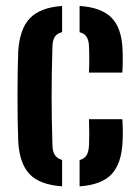

<svg xmlns="http://www.w3.org/2000/svg" viewBox="-20 -628 475 655"><path d="M42.2 -145.4Q40.9 -175.2 40.3 -216Q39.7 -256.9 39.7 -301.1Q39.7 -345.4 40.4 -385.3Q41 -425.3 42.2 -453Q47 -529.5 82.1 -565.9Q117.1 -602.4 191.9 -607.7V-518.4Q174.7 -514.2 167 -502.4Q159.4 -490.7 158.9 -469.6Q157.4 -423.6 156.8 -381.9Q156.1 -340.2 156.1 -300Q156.1 -259.8 156.8 -218.8Q157.4 -177.9 158.9 -132.9Q159.4 -111.2 167.2 -99.2Q174.9 -87.2 191.9 -82.3V7.7Q114.4 2.1 80.4 -34.5Q46.4 -71 42.2 -145.4ZM251.5 7.7V-81.8Q268.7 -86.7 275.8 -99.1Q282.9 -111.6 283.7 -133.7Q284.5 -151.7 284.5 -172Q284.5 -192.2 283.5 -221.4H397.2Q398.5 -209.4 398.9 -185.9Q399.2 -162.4 398.2 -145.4Q394.9 -70.2 360.7 -33.8Q326.6 2.6 251.5 7.7ZM283.5 -380.4Q284.2 -393.4 284.4 -409.7Q284.5 -426.1 284.4 -442.1Q284.2 -458.1 283.7 -469.8Q282.9 -490.1 275.7 -501.8Q268.5 -513.6 251.5 -518.2V-607.7Q326.6 -602.6 361.1 -567Q395.5 -531.4 398.2 -457.3Q399 -438.9 398.7 -415.5Q398.5 -392.1 397.2 -380.4Z"/></svg>

Font: Big Shoulders Stencil Text Thin
Style: Regular
Weight: 100
Designer: Patric King
Foundry: XO Type Co
Version: Version 2.001